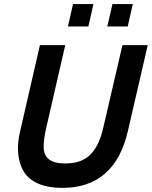

<svg xmlns="http://www.w3.org/2000/svg" viewBox="-20 -911 744 941"><path d="M313 -781.2 337.9 -891.1H438L413.1 -781.2ZM505.9 -781.2 531.2 -891.1H630.9L606 -781.2ZM285.2 9.8Q215.8 9.8 168.2 -10.7Q120.6 -31.2 97.4 -68.6Q74.2 -106 69.1 -158.2Q64 -210.4 80.1 -273.9L175.8 -689.9H299.8L205.1 -277.8Q192.4 -222.2 194.3 -184.8Q196.3 -147.5 221.7 -128.7Q247.1 -109.9 299.8 -109.9Q341.8 -109.9 373.5 -121.8Q405.3 -133.8 427 -157.7Q448.7 -181.6 462.9 -213.1Q477.1 -244.6 486.8 -288.1L580.1 -689.9H704.1L606.9 -269Q542.5 9.8 285.2 9.8Z"/></svg>

Font: HK Grotesk Legacy
Style: Bold Italic
Weight: 700
Italic angle: -13°
Designer: Alfredo Marco Pradil
Foundry: Hanken Design Co.
Version: Version 2.022;PS 002.022;hotconv 1.0.88;makeotf.lib2.5.64775